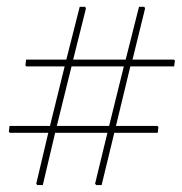

<svg xmlns="http://www.w3.org/2000/svg" viewBox="-20 -533 531 561"><path d="M8.8 -145 5.9 -147.9 7.8 -165H126L168.9 -338.9H57.1L54.2 -341.8L56.2 -358.9H173.8L212.9 -513.2H229L231 -507.8L193.8 -358.9H347.2L386.2 -513.2H401.9L403.8 -507.8L367.2 -358.9H487.8L491.2 -356L488.8 -338.9H360.8L318.8 -165H439.9L442.9 -162.1L440.9 -145H314L276.9 7.8H261.2L257.8 3.9L293.9 -145H141.1L105 7.8H88.9L85.9 3.9L121.1 -145ZM146 -165H298.8L341.8 -338.9H189Z"/></svg>

Font: Datalegreya
Style: Thin
Weight: 250
Designer: Figs Lab
Foundry: Figs Lab
Version: Version 1.002;PS 001.002;hotconv 1.0.70;makeotf.lib2.5.58329